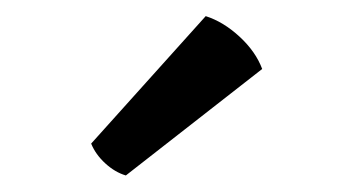

<svg xmlns="http://www.w3.org/2000/svg" viewBox="-20 -755 438 238"><path d="M235 -735Q257 -728 277 -709.5Q297 -691 305 -669.5L136 -537.5Q122.5 -541.5 110.5 -552.5Q98.5 -563.5 93 -577Z"/></svg>

Font: Signika Negative SC
Style: Regular
Weight: 400
Designer: Anna Giedryś
Foundry: Anna Giedryś
Version: Version 2.000; ttfautohint (v1.8.3) -l 8 -r 50 -G 200 -x 9 -